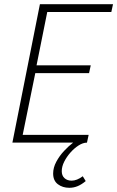

<svg xmlns="http://www.w3.org/2000/svg" viewBox="-20 -679 558 914"><path d="M310 215Q278 215 255.5 198Q233 181 233 147Q233 119 248 91Q263 63 285 39.5Q307 16 328 0H39L170 -659H518L510 -622H205L154 -368H412L404 -331H148L88 -37H402L394 0Q375 0 354 13.5Q333 27 315 47.5Q297 68 285.5 91Q274 114 274 136Q274 157 287 169Q300 181 321 181Q346 181 374 160L388 183Q369 199 350 207Q331 215 310 215Z"/></svg>

Font: Source Sans 3 ExtraLight Light
Style: Italic
Weight: 300
Italic angle: -11°
Version: Version 3.052;hotconv 1.1.0;makeotfexe 2.6.0